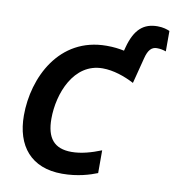

<svg xmlns="http://www.w3.org/2000/svg" viewBox="-95 -962 956 1055"><g transform="rotate(10 383.5 -434.5)"><path d="M322 10C409 10 477 -12 517 -28V-155C462 -133 406 -117 352 -117C255 -117 212 -170 212 -278C212 -418 281 -599 442 -599C502 -599 566 -577 619 -549L656 -693C668 -741 687 -760 716 -760C737 -760 752 -756 767 -751V-865C753 -871 731 -879 699 -879C623 -879 573 -840 545 -734L540 -715C511 -721 482 -725 442 -725C177 -725 60 -480 60 -270C60 -99 149 10 322 10Z"/></g></svg>

Font: Noto Sans
Style: Bold Italic
Weight: 700
Italic angle: -12°
Designer: Monotype Design Team
Foundry: Monotype Imaging Inc.
Version: Version 2.013